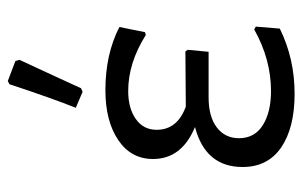

<svg xmlns="http://www.w3.org/2000/svg" viewBox="-158 -590 757 480"><g transform="rotate(-90 220.0 -350.5)"><path d="M249 -705 257 -709 307 -690 310 -680Q250 -551 239 -526L230 -522L190 -539Q214 -599 249 -705ZM225 8Q140 8 91 -25.5Q42 -59 42 -122Q42 -215 142 -241Q62 -274 62 -346Q62 -401 109.5 -433Q157 -465 234 -465Q324 -465 392 -430L379 -366L372 -364Q302 -408 232 -408Q189 -408 162 -389Q135 -370 135 -337Q135 -285 193 -264L331 -265L335 -259L330 -207H216Q168 -207 141 -186.5Q114 -166 114 -131Q114 -92 146.5 -71.5Q179 -51 232 -51Q311 -51 386 -93L393 -89L388 -29Q313 8 225 8Z"/></g></svg>

Font: Alegreya Sans SC
Style: Regular
Weight: 400
Designer: Juan Pablo del Peral
Foundry: Huerta Tipografica
Version: Version 2.007